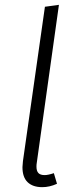

<svg xmlns="http://www.w3.org/2000/svg" viewBox="-20 -764 320 795"><path d="M132 -88Q131 -83 131 -74Q131 -56 139 -47.5Q147 -39 165 -39Q179 -39 203 -47L216 -3Q185 11 155 11Q116 11 94.5 -9.5Q73 -30 73 -72Q73 -79 75 -97L166 -736L224 -744Z"/></svg>

Font: FiraGO Light
Style: Italic
Weight: 300
Italic angle: -8°
Designer: bBox Type GmbH
Foundry: bBox Type GmbH
Version: Version 1.001